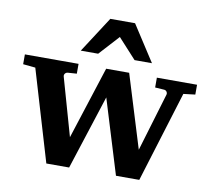

<svg xmlns="http://www.w3.org/2000/svg" viewBox="-79 -813 1000 903"><g transform="rotate(10 420.5 -361.0)"><path d="M775.9 -434.1 642.1 0H530.8L421.9 -355L307.1 0H198.2L68.8 -435.1L9.8 -440.9V-487.8H266.1V-440.9L223.1 -438Q214.8 -437 210.2 -430.7Q205.6 -424.3 208 -416L286.1 -141.1L397.9 -487.8H507.8L615.2 -139.2L698.2 -416Q700.7 -423.3 696.5 -430.2Q692.4 -437 684.1 -438L640.1 -440.9V-487.8H832V-440.9ZM522.5 -550.8 435.5 -646 348.6 -550.8H265.6L376.5 -722.2H494.6L605.5 -550.8Z"/></g></svg>

Font: Charis SIL
Style: Bold
Weight: 700
Foundry: SIL International
Version: Version 4.112